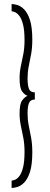

<svg xmlns="http://www.w3.org/2000/svg" viewBox="-20 -771 250 951"><path d="M37.5 160V123.5Q43.5 123.5 54 119.5Q64.5 115.5 75.5 101.8Q86.5 88 94 59.2Q101.5 30.5 101.5 -19Q101.5 -58.5 95.2 -89.8Q89 -121 83 -149.5Q77 -178 77 -209Q77 -257 90 -274Q103 -291 116.5 -296.5Q103 -300.5 90 -317.5Q77 -334.5 77 -383Q77 -414 83 -442.2Q89 -470.5 95.2 -501.5Q101.5 -532.5 101.5 -572Q101.5 -621.5 94 -650.2Q86.5 -679 75.5 -692.8Q64.5 -706.5 54 -710.8Q43.5 -715 37.5 -715V-751Q49.5 -751 66.8 -745.8Q84 -740.5 100.8 -723.2Q117.5 -706 128.8 -670.5Q140 -635 140 -574.5Q140 -534 134 -502.2Q128 -470.5 122.2 -442Q116.5 -413.5 116.5 -383Q116.5 -349.5 123.2 -331.5Q130 -313.5 152.5 -313.5V-278Q130 -278 123.2 -260Q116.5 -242 116.5 -209Q116.5 -178.5 122.2 -150Q128 -121.5 134 -89.5Q140 -57.5 140 -16.5Q140 44 128.8 79.5Q117.5 115 100.8 132.2Q84 149.5 66.8 154.8Q49.5 160 37.5 160Z"/></svg>

Font: Imbue 10pt SemiBold
Style: Regular
Weight: 600
Designer: Tyler Finck
Foundry: Etcetera Type Company
Version: Version 1.102; ttfautohint (v1.8.3)